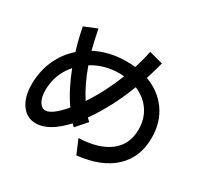

<svg xmlns="http://www.w3.org/2000/svg" viewBox="-174 -1026 1347 1293"><g transform="rotate(30 500.0 -379.5)"><path d="M208 -552.7Q181.6 -639.6 165 -727.5L263.7 -767.6Q280.3 -678.7 297.9 -614.3Q406.2 -670.9 539.1 -670.9Q579.1 -670.9 607.4 -667Q631.8 -744.1 643.6 -805.7L751 -777.3Q737.3 -720.7 711.9 -642.6Q820.3 -602.5 881.3 -515.6Q942.4 -428.7 942.4 -308.6Q942.4 -157.2 843.8 -64.9Q745.1 27.3 561.5 46.9L515.6 -61.5Q669.9 -67.4 753.9 -132.3Q837.9 -197.3 837.9 -313.5Q837.9 -395.5 795.9 -457.5Q753.9 -519.5 678.7 -550.8Q604.5 -358.4 501 -212.9Q516.6 -197.3 524.4 -190.4L452.1 -108.4Q441.4 -117.2 432.6 -127.9Q317.4 -2.9 215.8 -2.9Q146.5 -2.9 104 -61Q61.5 -119.1 61.5 -219.2Q61.5 -319.3 99.6 -405.3Q137.7 -491.2 208 -552.7ZM161.1 -229.5Q161.1 -175.8 180.2 -143.1Q199.2 -110.4 227.5 -110.4Q279.3 -110.4 365.2 -211.9Q295.9 -310.5 243.2 -448.2Q161.1 -353.5 161.1 -229.5ZM328.1 -519.5Q372.1 -394.5 432.6 -301.8Q513.7 -422.9 574.2 -575.2Q548.8 -577.1 536.1 -577.1Q422.9 -577.1 328.1 -519.5Z"/></g></svg>

Font: GenEi M Gothic v2 Medium
Style: Regular
Weight: 500
Version: Version 2.0